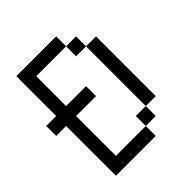

<svg xmlns="http://www.w3.org/2000/svg" viewBox="-176 -739 852 852"><g transform="rotate(-45 250.0 -312.5)"><path d="M312.5 -562.5H125V-375H250V-312.5H125V-62.5H312.5V0H62.5V-312.5H0V-375H62.5V-625H312.5ZM312.5 -125H375V-62.5H312.5ZM312.5 -562.5H375V-500H312.5ZM375 -500H437.5V-125H375Z"/></g></svg>

Font: 寒蝉点阵体 16px
Style: Regular
Weight: 400
Designer: Designed by Warren2060
Foundry: ChillType
Version: Version 1.000